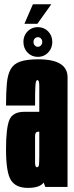

<svg xmlns="http://www.w3.org/2000/svg" viewBox="-20 -887 351 911"><path d="M195.1 0 166.4 -73.8V-378.4Q166.4 -452.8 166.4 -479.8Q166.4 -506.9 157.8 -506.9L161.5 -605.6Q300.8 -605.6 300.6 -519.9Q300.4 -434.2 300.4 -298.1V0ZM112.4 4.5Q55.1 4.5 31.9 -32.2Q8.6 -69 8.6 -178.5Q8.6 -278.2 24.2 -317.4Q39.8 -356.5 95.5 -356.5Q132.6 -356.5 170.9 -356.5V-262.2Q166.8 -262.2 161.6 -262.2Q146.4 -262.2 146.4 -242.2Q146.4 -222.1 146.4 -180Q146.4 -137.8 146.4 -115.6Q146.4 -93.5 155.6 -93.5Q163.5 -93.5 164.9 -105.7Q166.4 -117.9 166.4 -147.5L205.9 -135Q205.9 -68.6 193.1 -32.1Q180.2 4.5 112.4 4.5ZM8.6 -386.4Q8.6 -449.4 12.6 -491.8Q16.5 -534.1 30.9 -559.2Q45.2 -584.2 76.2 -594.9Q107.1 -605.6 161.5 -605.6L161.8 -559.1L157.8 -506.9Q153.5 -506.9 151.3 -501.2Q149.1 -495.5 148.1 -482.1Q147 -468.6 146.7 -445.1Q146.4 -421.6 146.4 -386.4ZM159.6 -617.2Q130.2 -617.2 110.7 -637.6Q91.1 -657.9 91.1 -688.2Q91.1 -707.9 100 -723.7Q108.9 -739.5 124.3 -748.9Q139.8 -758.2 159.6 -758.2Q188.9 -758.2 208.5 -738.1Q228.1 -717.9 228.1 -688.2Q228.1 -668.1 219.1 -652.1Q210 -636 194.6 -626.6Q179.1 -617.2 159.6 -617.2ZM159.6 -665Q168.5 -665 174.4 -671.6Q180.4 -678.1 180.4 -688.2Q180.4 -698 174.4 -704.2Q168.5 -710.5 159.6 -710.5Q150.9 -710.5 144.9 -704.2Q138.9 -698 138.9 -688.2Q138.9 -678.1 144.9 -671.6Q150.9 -665 159.6 -665ZM95.9 -774.2 136.1 -866.8H223.4L157.4 -774.2Z"/></svg>

Font: Anybody UltraCondensed Thin
Style: Regular
Weight: 100
Width: 1
Designer: Tyler Finck
Foundry: Etcetera Type Company
Version: Version 1.110